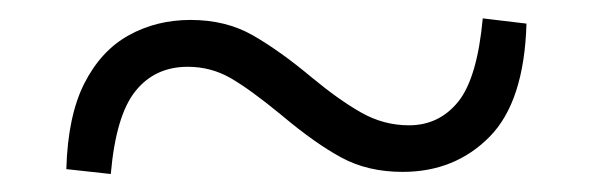

<svg xmlns="http://www.w3.org/2000/svg" viewBox="-20 -490 643 209"><path d="M319.1 -405.9Q348.9 -381.2 373.3 -367.4Q397.7 -353.6 425.2 -353.6Q457.9 -353.6 478.7 -379.2Q499.5 -404.9 505.5 -470L553.1 -464.3Q550.6 -379.2 512.9 -341.1Q475.2 -302.9 418.3 -302.9Q380.4 -302.9 351.8 -318.4Q323.2 -333.8 286.9 -364.3Q252.4 -392.7 231 -405Q209.6 -417.3 184.4 -417.3Q148.7 -417.3 127.5 -390.9Q106.2 -364.6 100.6 -300.6L52.2 -305.9Q53.8 -363.7 71.8 -399.2Q89.9 -434.8 120 -451.5Q150.2 -468.3 187.4 -468.3Q226 -468.3 255.3 -451.5Q284.5 -434.8 319.1 -405.9Z"/></svg>

Font: Noto Serif KR ExtraLight
Style: Regular
Weight: 200
Designer: Ryoko NISHIZUKA 西塚涼子 (kana & ideographs); Frank Grießhammer (Latin, Greek & Cyrillic); Wenlong ZHANG 张文龙 (bopomofo); San
Foundry: Adobe
Version: Version 2.002-H1;hotconv 1.1.0;makeotfexe 2.6.0